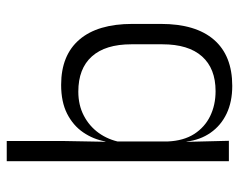

<svg xmlns="http://www.w3.org/2000/svg" viewBox="-90 -448 710 570"><g transform="rotate(90 265.0 -163.0)"><path d="M232 10.5Q144 10.5 97.5 -43.8Q51 -98 51 -201V-285.5Q51 -389 98 -443.2Q145 -497.5 235 -497.5Q282 -497.5 317.2 -480.8Q352.5 -464 374 -433.2Q395.5 -402.5 400.5 -361H420.5L400 -305.5Q398 -353 377.8 -384.5Q357.5 -416 324.5 -432Q291.5 -448 250.5 -448Q183.5 -448 147.5 -407.8Q111.5 -367.5 111.5 -290V-198Q111.5 -121 147.5 -80.8Q183.5 -40.5 252 -40.5Q292 -40.5 323.2 -56.8Q354.5 -73 374.8 -101.2Q395 -129.5 402 -166L417.5 -121H400Q393.5 -85 373 -55Q352.5 -25 317.5 -7.2Q282.5 10.5 232 10.5ZM398.5 172V9L401 -128L400 -140.5V-346L401 -366L398 -487.5H458.5V172Z"/></g></svg>

Font: Anek Gujarati Medium Light
Style: Regular
Weight: 300
Version: Version 1.003